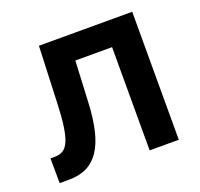

<svg xmlns="http://www.w3.org/2000/svg" viewBox="-101 -657 801 769"><g transform="rotate(-20 300.0 -272.5)"><path d="M27.7 -105.8H46.5Q67.8 -105.8 82.4 -115.2Q96.9 -124.6 106.5 -147.5Q116.1 -170.5 121.4 -208.5Q126.8 -246.4 128.9 -304L138.5 -545.5H536.2V0H411.9V-440H255.3L246.8 -264.2Q243.6 -196 231.7 -146.3Q219.8 -96.6 198.2 -64.1Q176.5 -31.6 144.4 -15.8Q112.2 0 68.2 0H28.4Z"/></g></svg>

Font: Interop SemBd
Style: Regular
Weight: 600
Designer: Rasmus Andersson, Google, Jang Haemin
Foundry: jhaemin
Version: Version 1.008